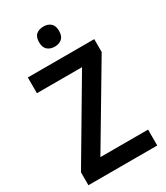

<svg xmlns="http://www.w3.org/2000/svg" viewBox="-224 -1017 957 1109"><g transform="rotate(-30 254.5 -462.0)"><path d="M484 0H25V-86L334 -609H33V-714H476V-628L166 -106H484ZM258 -924Q287 -924 305.5 -908Q324 -892 324 -857Q324 -822 305.5 -806Q287 -790 258 -790Q229 -790 210 -806Q191 -822 191 -857Q191 -893 209.5 -908.5Q228 -924 258 -924Z"/></g></svg>

Font: Noto Sans Telugu SemiCondensed SemiBold
Style: Regular
Weight: 600
Width: 4
Designer: Jelle Bosma - Monotype Design Team
Foundry: Monotype Imaging Inc.
Version: Version 2.005; ttfautohint (v1.8.4.7-5d5b)